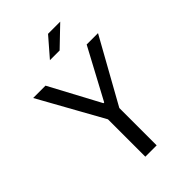

<svg xmlns="http://www.w3.org/2000/svg" viewBox="-270 -1050 1160 1160"><g transform="rotate(-45 310.0 -470.0)"><path d="M261.5 0V-384.3H358.3V0ZM138.5 -730 311.2 -407.3H317.3L490.2 -730H587.2L351.7 -307.2H268.2L33 -730ZM349 -819.8 474.8 -940.5H370.7L266.2 -819.8Z"/></g></svg>

Font: Monaspace Neon Var
Style: Regular
Weight: 400
Designer: Riley Cran and the Lettermatic Team
Version: Version 1.000 (Monaspace Neon Var)